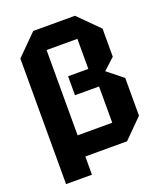

<svg xmlns="http://www.w3.org/2000/svg" viewBox="-146 -795 839 990"><g transform="rotate(-20 273.5 -300.0)"><path d="M495 -589V-435L433 -378L518 -310V-103L415 0H154V-116H376V-315H244V-419H355V-584H186V100H44V-589L155 -700H384Z"/></g></svg>

Font: Tektur SemiCondensed SemiBold
Style: Regular
Weight: 600
Width: 4
Designer: Adam Jagosz
Foundry: Adam Jagosz
Version: Version 1.005;gftools[0.9.30]